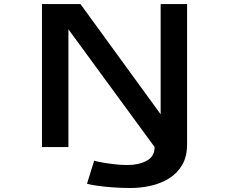

<svg xmlns="http://www.w3.org/2000/svg" viewBox="-20 -720 1140 940"><path d="M619.5 200.5Q575 200.5 531.2 197.2Q487.5 194 453.8 189Q420 184 406 179.5L441 66.5Q450.5 70 477.8 75Q505 80 539.2 84Q573.5 88 603.5 88Q658.5 88 697.8 67.2Q737 46.5 737 0L315 -576.5V0H185.5V-700H374L766.5 -160.5V-700H896V-14.5Q896 46.5 871.8 87.8Q847.5 129 807.2 153.8Q767 178.5 718 189.5Q669 200.5 619.5 200.5Z"/></svg>

Font: Trispace Expanded Medium
Style: Regular
Weight: 500
Width: 7
Designer: Tyler Finck
Foundry: Etcetera Type Company
Version: Version 1.210; ttfautohint (v1.8.3)